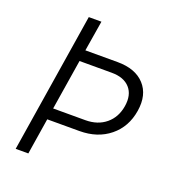

<svg xmlns="http://www.w3.org/2000/svg" viewBox="-132 -836 865 942"><g transform="rotate(20 300.0 -365.0)"><path d="M55 0 171 -730H237L211 -571H379Q473 -571 520.5 -519Q568 -467 554 -380Q540 -292 476.5 -240.5Q413 -189 319 -189H151L121 0ZM160 -249H328Q392 -249 434.5 -284Q477 -319 487 -380Q497 -441 465.5 -476.5Q434 -512 370 -512H202Z"/></g></svg>

Font: NKDuy Mono ExtraLight
Style: Italic
Weight: 200
Italic angle: -9°
Monospace: yes
Designer: NKDuy
Foundry: NKDuy
Version: Version 2.251; ttfautohint (v1.8.4.7-5d5b)